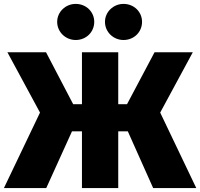

<svg xmlns="http://www.w3.org/2000/svg" viewBox="-35 -964 1026 984"><path d="M353 -944C301 -944 258 -903 258 -852C258 -800 301 -759 353 -759C407 -759 448 -800 448 -852C448 -903 407 -944 353 -944ZM598 -944C546 -944 503 -903 503 -852C503 -800 546 -759 598 -759C652 -759 693 -800 693 -852C693 -903 652 -944 598 -944ZM953 -696H757L616 -430H571V-696H385V-430H340L201 -696H3L170 -387L-15 0H202L334 -291H385V0H571V-291H620L750 0H971L786 -387Z"/></svg>

Font: Fira Sans Heavy
Style: Regular
Weight: 900
Designer: bBox Type GmbH & Carrois Corporate GbR & Edenspiekermann AG
Foundry: bBox Type GmbH & Carrois Corporate GbR & Edenspiekermann AG
Version: Version 4.300;PS 004.300;hotconv 1.0.88;makeotf.lib2.5.64775